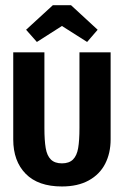

<svg xmlns="http://www.w3.org/2000/svg" viewBox="-20 -689 466 722"><path d="M396 -164.6Q396 -113.3 375.5 -73.2Q355 -33.2 313.7 -10.5Q272.5 12.2 212.9 12.2Q123.5 12.2 76.7 -35.4Q29.8 -83 29.8 -164.6V-492.2H147V-208Q147 -160.6 151.9 -132.1Q156.7 -103.5 171.4 -89.1Q186 -74.7 212.9 -74.7Q239.7 -74.7 254.4 -89.1Q269 -103.5 273.9 -132.1Q278.8 -160.6 278.8 -208V-492.2H396ZM347.2 -577.1 307.6 -531.2 212.9 -591.3 118.7 -531.2 78.1 -577.1 178.7 -669.4H247.1Z"/></svg>

Font: Amiri Typewriter
Style: Bold
Weight: 700
Monospace: yes
Designer: Khaled Hosny
Version: Version 1.1